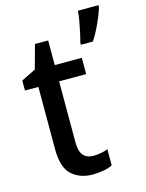

<svg xmlns="http://www.w3.org/2000/svg" viewBox="-116 -831 692 912"><g transform="rotate(-15 229.5 -375.0)"><path d="M252 -75Q270 -75 289 -78.5Q308 -82 323 -88V-9Q306 0 280 5Q254 10 226 10Q163 10 123 -26Q83 -62 83 -154V-459H17V-508L88 -543L120 -660H185V-539H318V-459H185V-157Q185 -75 252 -75ZM459 -750Q453 -730 442 -703Q431 -676 417 -648.5Q403 -621 389 -600H330V-612Q335 -629 341 -656Q347 -683 352 -711.5Q357 -740 358 -760H459Z"/></g></svg>

Font: Noto Sans Gurmukhi UI SemiCondensed Medium
Style: Regular
Weight: 500
Width: 4
Designer: Jelle Bosma - Monotype Design Team
Foundry: Monotype Imaging Inc.
Version: Version 2.004; ttfautohint (v1.8.4.7-5d5b)